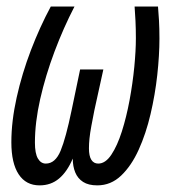

<svg xmlns="http://www.w3.org/2000/svg" viewBox="-20 -555 527 585"><path d="M100.6 9.8Q59.1 9.8 36.9 -23.9Q14.6 -57.6 14.6 -121.6Q14.6 -185.5 30.8 -258.1Q46.9 -330.6 74.2 -402.1Q101.6 -473.6 134.8 -535.2H207Q173.3 -470.2 146 -397.5Q118.7 -324.7 102.5 -253.4Q86.4 -182.1 86.4 -120.6Q86.4 -87.4 95.5 -72Q104.5 -56.6 119.6 -56.6Q148.4 -56.6 164.6 -95.5Q180.7 -134.3 198.2 -219.2L224.1 -343.3H294.9L267.6 -219.2Q262.2 -191.9 258.3 -170.9Q254.4 -149.9 252.7 -133.5Q251 -117.2 251 -103Q251 -79.6 258.3 -68.1Q265.6 -56.6 279.3 -56.6Q301.3 -56.6 319.3 -83.7Q337.4 -110.8 351.3 -154.5Q365.2 -198.2 374.8 -249.8Q384.3 -301.3 389.2 -351.1Q394 -400.9 394 -438.5Q394 -466.8 392.8 -491.2Q391.6 -515.6 390.1 -535.2H461.4Q462.9 -517.6 464.4 -492.9Q465.8 -468.3 465.8 -437.5Q465.8 -386.7 459.2 -326.7Q452.6 -266.6 438.7 -207.3Q424.8 -147.9 402.6 -98.9Q380.4 -49.8 349.1 -20Q317.9 9.8 276.4 9.8Q249.5 9.8 233.2 -0.7Q216.8 -11.2 209.2 -29.8Q201.7 -48.3 201.7 -71.8Q184.6 -31.7 159.9 -11Q135.3 9.8 100.6 9.8Z"/></svg>

Font: Open Sans Condensed
Style: Italic
Weight: 400
Width: 3
Italic angle: -12°
Designer: Monotype Design Team
Foundry: Monotype Imaging Inc.
Version: Version 3.000